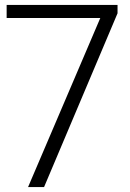

<svg xmlns="http://www.w3.org/2000/svg" viewBox="-20 -760 528 780"><path d="M94 0 387.5 -687H7V-740H457.5V-706L159 0Z"/></svg>

Font: Encode Sans SemiExpanded SemiExpanded Light
Style: Regular
Weight: 300
Width: 6
Designer: Multiple Designers
Foundry: Impallari Type
Version: Version 3.000; ttfautohint (v1.8.3) -l 8 -r 50 -G 200 -x 14 